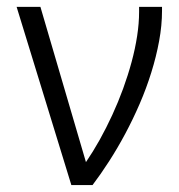

<svg xmlns="http://www.w3.org/2000/svg" viewBox="-20 -532 516 552"><path d="M96.2 -512.2 227.1 -65.9Q247.1 -95.2 266.4 -129.6Q285.6 -164.1 302.7 -201.2Q319.8 -238.3 334 -277.1Q348.1 -315.9 358.4 -354Q368.7 -392.1 374.3 -428.7Q379.9 -465.3 379.9 -498V-512.2H445.8V-501Q445.8 -459 437.5 -414.1Q429.2 -369.1 415 -323.7Q400.9 -278.3 381.6 -233.6Q362.3 -189 340.1 -147.5Q317.9 -106 293.7 -68.4Q269.5 -30.8 246.1 0H185.1L27.8 -512.2Z"/></svg>

Font: Clear Sans Light
Style: Regular
Weight: 300
Foundry: Intel Corporation
Version: Version 1.00